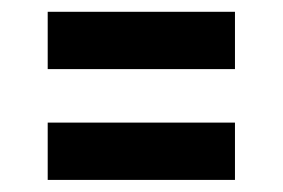

<svg xmlns="http://www.w3.org/2000/svg" viewBox="-20 -559 477 324"><path d="M60.5 -442.4V-539.1H376.5V-442.4ZM60.5 -255.4V-352.1H376.5V-255.4Z"/></svg>

Font: Oswald
Style: DemiBold
Weight: 600
Designer: Vernon Adams
Foundry: Vernon Adams
Version: 3.0; ttfautohint (v0.95) -l 8 -r 50 -G 200 -x 0 -w "G" -W -c